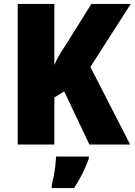

<svg xmlns="http://www.w3.org/2000/svg" viewBox="-20 -734 684 975"><path d="M641 0H434L306 -270L256 -239V0H70V-714H256V-404Q265 -426 278.5 -449.5Q292 -473 307 -495L444 -714H644L439 -394ZM431 72Q416 112 398.5 147.5Q381 183 356 221H243V207Q248 187 253 160.5Q258 134 261 107Q264 80 265 61H431Z"/></svg>

Font: Noto Sans Khmer UI SemiCondensed Black
Style: Regular
Weight: 900
Width: 4
Designer: Danh Hong and the Monotype Design Team
Foundry: Monotype Imaging Inc.
Version: Version 2.002; ttfautohint (v1.8.4.7-5d5b)